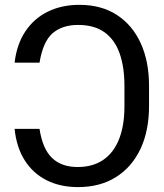

<svg xmlns="http://www.w3.org/2000/svg" viewBox="-20 -757 671 787"><path d="M39.8 -228.7H142Q154.5 -147 193.2 -109.7Q231.9 -72.4 298.3 -72.4Q360.8 -72.4 403.6 -101.9Q446.4 -131.4 468.2 -187.1Q490.1 -242.9 490.1 -321V-404.8Q490.1 -482.2 470.3 -538.2Q450.6 -594.1 408.7 -624.5Q366.8 -654.8 299.7 -654.8Q235.4 -654.8 195.8 -620.9Q156.2 -587 142 -500H39.8Q48.7 -575.6 84.2 -628.7Q119.7 -681.8 176.5 -709.5Q233.3 -737.2 305.4 -737.2Q395.2 -737.2 459 -695.8Q522.7 -654.5 556.8 -579.9Q590.9 -505.3 590.9 -404.8V-322.4Q590.9 -221.2 555.8 -146.7Q520.6 -72.1 455.4 -31.1Q390.3 9.9 299.7 9.9Q226.6 9.9 170.8 -18.3Q115.1 -46.5 81.3 -99.8Q47.6 -153.1 39.8 -228.7Z"/></svg>

Font: InterMG
Style: Regular
Weight: 400
Designer: Rasmus Andersson
Foundry: rsms
Version: Version 3.019;December 26, 2023;FontCreator 15.0.0.2955 64-b